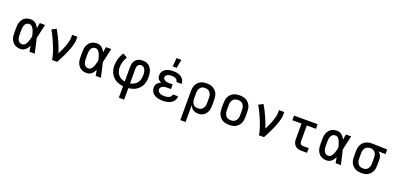

<svg xmlns="http://www.w3.org/2000/svg" viewBox="12 -1906 6726 3271"><g transform="rotate(20 3375.0 -270.0)"><path d="M267 8Q239 8 212 2Q185 -4 161.5 -18.5Q138 -33 121 -55Q104 -77 93.5 -102.5Q83 -128 79.5 -155.5Q76 -183 76 -210V-310Q76 -337 79.5 -364.5Q83 -392 93.5 -417.5Q104 -443 121 -465Q138 -487 161.5 -501.5Q185 -516 212 -522Q239 -528 267 -528Q290 -528 313 -520Q336 -512 354 -496.5Q372 -481 385.5 -461.5Q399 -442 410 -421Q414 -446 418 -470.5Q422 -495 427 -520H522Q507 -456 493.5 -391.5Q480 -327 464 -263Q480 -198 494.5 -132Q509 -66 524 0H429Q424 -26 419.5 -52Q415 -78 411 -103Q400 -82 386.5 -61.5Q373 -41 355 -25Q337 -9 314 -0.5Q291 8 267 8ZM267 -76Q286 -76 303 -87.5Q320 -99 331 -115.5Q342 -132 349.5 -150Q357 -168 363 -187Q369 -206 373.5 -225Q378 -244 382 -263Q378 -282 373 -300.5Q368 -319 362 -337.5Q356 -356 348.5 -373.5Q341 -391 330 -406.5Q319 -422 302.5 -433Q286 -444 267 -444Q251 -444 236 -439Q221 -434 209.5 -423.5Q198 -413 190.5 -399.5Q183 -386 179 -371Q175 -356 173 -340.5Q171 -325 171 -310V-210Q171 -195 173 -179.5Q175 -164 179 -149Q183 -134 190.5 -120.5Q198 -107 209.5 -96.5Q221 -86 236 -81Q251 -76 267 -76Z M836 0Q836 -26 829.5 -51.5Q823 -77 816 -102.5Q809 -128 800.5 -152.5Q792 -177 782.5 -201.5Q773 -226 763 -250Q753 -274 742.5 -298Q732 -322 721 -346Q710 -370 698.5 -393Q687 -416 674.5 -439Q662 -462 648 -485L730 -528Q757 -483 781 -436Q805 -389 826.5 -340.5Q848 -292 867.5 -243Q887 -194 902 -144Q915 -170 927.5 -196Q940 -222 951.5 -248Q963 -274 973 -301Q983 -328 991.5 -355.5Q1000 -383 1006.5 -411Q1013 -439 1013 -468V-520H1108V-468Q1108 -436 1101.5 -405.5Q1095 -375 1086 -344.5Q1077 -314 1065.5 -284.5Q1054 -255 1042 -226Q1030 -197 1016.5 -168.5Q1003 -140 989 -112Q975 -84 960.5 -56Q946 -28 931 0Z M1467 8Q1439 8 1412 2Q1385 -4 1361.5 -18.5Q1338 -33 1321 -55Q1304 -77 1293.5 -102.5Q1283 -128 1279.5 -155.5Q1276 -183 1276 -210V-310Q1276 -337 1279.5 -364.5Q1283 -392 1293.5 -417.5Q1304 -443 1321 -465Q1338 -487 1361.5 -501.5Q1385 -516 1412 -522Q1439 -528 1467 -528Q1490 -528 1513 -520Q1536 -512 1554 -496.5Q1572 -481 1585.5 -461.5Q1599 -442 1610 -421Q1614 -446 1618 -470.5Q1622 -495 1627 -520H1722Q1707 -456 1693.5 -391.5Q1680 -327 1664 -263Q1680 -198 1694.5 -132Q1709 -66 1724 0H1629Q1624 -26 1619.5 -52Q1615 -78 1611 -103Q1600 -82 1586.5 -61.5Q1573 -41 1555 -25Q1537 -9 1514 -0.5Q1491 8 1467 8ZM1467 -76Q1486 -76 1503 -87.5Q1520 -99 1531 -115.5Q1542 -132 1549.5 -150Q1557 -168 1563 -187Q1569 -206 1573.5 -225Q1578 -244 1582 -263Q1578 -282 1573 -300.5Q1568 -319 1562 -337.5Q1556 -356 1548.5 -373.5Q1541 -391 1530 -406.5Q1519 -422 1502.5 -433Q1486 -444 1467 -444Q1451 -444 1436 -439Q1421 -434 1409.5 -423.5Q1398 -413 1390.5 -399.5Q1383 -386 1379 -371Q1375 -356 1373 -340.5Q1371 -325 1371 -310V-210Q1371 -195 1373 -179.5Q1375 -164 1379 -149Q1383 -134 1390.5 -120.5Q1398 -107 1409.5 -96.5Q1421 -86 1436 -81Q1451 -76 1467 -76Z M2127 215V6Q2092 2 2057.5 -7.5Q2023 -17 1992.5 -35.5Q1962 -54 1937.5 -80.5Q1913 -107 1897 -139Q1881 -171 1874 -206Q1867 -241 1867 -276Q1867 -341 1887 -403.5Q1907 -466 1941 -520L2022 -475Q1995 -431 1979 -380.5Q1963 -330 1963 -278Q1963 -243 1973 -208Q1983 -173 2005 -145.5Q2027 -118 2059.5 -101Q2092 -84 2127 -79V-343Q2127 -366 2131 -389Q2135 -412 2144.5 -433.5Q2154 -455 2170 -472Q2186 -489 2206.5 -500Q2227 -511 2250 -515.5Q2273 -520 2296 -520Q2324 -520 2351.5 -513Q2379 -506 2402 -489.5Q2425 -473 2441 -449.5Q2457 -426 2466.5 -399.5Q2476 -373 2479.5 -345Q2483 -317 2483 -289Q2483 -253 2477.5 -216.5Q2472 -180 2457 -146.5Q2442 -113 2417 -85Q2392 -57 2361 -37.5Q2330 -18 2294.5 -8Q2259 2 2223 6V215ZM2223 -79Q2259 -85 2292.5 -103Q2326 -121 2348 -150.5Q2370 -180 2378.5 -216.5Q2387 -253 2387 -290Q2387 -306 2385.5 -322Q2384 -338 2380.5 -353.5Q2377 -369 2370.5 -384Q2364 -399 2353 -411Q2342 -423 2327 -429.5Q2312 -436 2296 -436Q2279 -436 2263.5 -428.5Q2248 -421 2238.5 -407Q2229 -393 2226 -376.5Q2223 -360 2223 -343Z M2848 8Q2822 8 2796.5 5.5Q2771 3 2746.5 -4.5Q2722 -12 2699 -25Q2676 -38 2659.5 -57.5Q2643 -77 2634.5 -101.5Q2626 -126 2626 -152Q2626 -172 2631.5 -192Q2637 -212 2650.5 -227.5Q2664 -243 2681 -253.5Q2698 -264 2717 -272Q2701 -278 2686.5 -288.5Q2672 -299 2661.5 -312.5Q2651 -326 2646.5 -343.5Q2642 -361 2642 -378Q2642 -402 2649.5 -425Q2657 -448 2672.5 -466Q2688 -484 2709 -496.5Q2730 -509 2753 -516Q2776 -523 2799.5 -525.5Q2823 -528 2847 -528Q2871 -528 2895 -525.5Q2919 -523 2942 -515Q2965 -507 2985.5 -494.5Q3006 -482 3021 -463Q3036 -444 3044 -421Q3052 -398 3052 -374V-372H2957V-373Q2957 -391 2945.5 -406.5Q2934 -422 2918 -430Q2902 -438 2884 -441Q2866 -444 2847 -444Q2835 -444 2823 -443Q2811 -442 2799.5 -439.5Q2788 -437 2777 -432Q2766 -427 2757 -419Q2748 -411 2742.5 -400Q2737 -389 2737 -377Q2737 -365 2742.5 -354Q2748 -343 2757.5 -335.5Q2767 -328 2778.5 -323.5Q2790 -319 2802 -316.5Q2814 -314 2826 -313Q2838 -312 2850 -312H2912V-228H2850Q2836 -228 2822 -227Q2808 -226 2794.5 -223.5Q2781 -221 2768 -215.5Q2755 -210 2744 -201.5Q2733 -193 2727 -180Q2721 -167 2721 -153Q2721 -140 2727 -127Q2733 -114 2743.5 -105Q2754 -96 2766.5 -90Q2779 -84 2792.5 -81Q2806 -78 2820 -77Q2834 -76 2848 -76Q2861 -76 2874.5 -77Q2888 -78 2901.5 -81.5Q2915 -85 2927.5 -90.5Q2940 -96 2950 -105Q2960 -114 2966 -127Q2972 -140 2973 -153H3068Q3068 -127 3059 -102.5Q3050 -78 3033.5 -59Q3017 -40 2995 -26.5Q2973 -13 2948.5 -5.5Q2924 2 2898.5 5Q2873 8 2848 8ZM2807 -600 2820 -755H2908L2879 -600Z M3242 215V-310Q3242 -339 3246.5 -367.5Q3251 -396 3263 -422Q3275 -448 3295 -469Q3315 -490 3340 -504Q3365 -518 3393.5 -523Q3422 -528 3451 -528Q3480 -528 3509 -523Q3538 -518 3563.5 -504.5Q3589 -491 3610 -470Q3631 -449 3643.5 -423Q3656 -397 3661 -368Q3666 -339 3666 -310V-210Q3666 -183 3663 -156.5Q3660 -130 3651 -105.5Q3642 -81 3626.5 -58.5Q3611 -36 3589 -20.5Q3567 -5 3541 1.5Q3515 8 3489 8Q3464 8 3440.5 2.5Q3417 -3 3397 -16.5Q3377 -30 3362 -49.5Q3347 -69 3337 -91V215ZM3451 -76Q3468 -76 3485 -79.5Q3502 -83 3516.5 -92Q3531 -101 3541.5 -114.5Q3552 -128 3559 -143.5Q3566 -159 3568.5 -176Q3571 -193 3571 -210V-310Q3571 -327 3568.5 -344Q3566 -361 3559.5 -376.5Q3553 -392 3542 -405.5Q3531 -419 3516.5 -428Q3502 -437 3485 -440.5Q3468 -444 3451 -444Q3434 -444 3417.5 -440.5Q3401 -437 3387.5 -427.5Q3374 -418 3364 -404.5Q3354 -391 3348 -375.5Q3342 -360 3339.5 -343.5Q3337 -327 3337 -310V-210Q3337 -193 3339.5 -176.5Q3342 -160 3348 -144.5Q3354 -129 3364 -115.5Q3374 -102 3387.5 -92.5Q3401 -83 3417.5 -79.5Q3434 -76 3451 -76Z M4050 8Q4021 8 3992 3Q3963 -2 3937 -15.5Q3911 -29 3890.5 -50Q3870 -71 3857 -97Q3844 -123 3839 -152Q3834 -181 3834 -210V-310Q3834 -339 3839 -368Q3844 -397 3857 -423Q3870 -449 3890.5 -470Q3911 -491 3937 -504.5Q3963 -518 3992 -523Q4021 -528 4050 -528Q4079 -528 4108 -523Q4137 -518 4163 -504.5Q4189 -491 4209.5 -470Q4230 -449 4243 -423Q4256 -397 4261 -368Q4266 -339 4266 -310V-210Q4266 -181 4261 -152Q4256 -123 4243 -97Q4230 -71 4209.5 -50Q4189 -29 4163 -15.5Q4137 -2 4108 3Q4079 8 4050 8ZM4050 -76Q4067 -76 4084 -79.5Q4101 -83 4115.5 -92Q4130 -101 4141 -114Q4152 -127 4159 -143Q4166 -159 4168.5 -176Q4171 -193 4171 -210V-310Q4171 -327 4168.5 -344Q4166 -361 4159 -377Q4152 -393 4141 -406Q4130 -419 4115.5 -428Q4101 -437 4084 -440.5Q4067 -444 4050 -444Q4033 -444 4016 -440.5Q3999 -437 3984.5 -428Q3970 -419 3959 -406Q3948 -393 3941 -377Q3934 -361 3931.5 -344Q3929 -327 3929 -310V-210Q3929 -193 3931.5 -176Q3934 -159 3941 -143Q3948 -127 3959 -114Q3970 -101 3984.5 -92Q3999 -83 4016 -79.5Q4033 -76 4050 -76Z M4586 0Q4586 -26 4579.5 -51.5Q4573 -77 4566 -102.5Q4559 -128 4550.5 -152.5Q4542 -177 4532.5 -201.5Q4523 -226 4513 -250Q4503 -274 4492.5 -298Q4482 -322 4471 -346Q4460 -370 4448.5 -393Q4437 -416 4424.5 -439Q4412 -462 4398 -485L4480 -528Q4507 -483 4531 -436Q4555 -389 4576.5 -340.5Q4598 -292 4617.5 -243Q4637 -194 4652 -144Q4665 -170 4677.5 -196Q4690 -222 4701.5 -248Q4713 -274 4723 -301Q4733 -328 4741.5 -355.5Q4750 -383 4756.5 -411Q4763 -439 4763 -468V-520H4858V-468Q4858 -436 4851.5 -405.5Q4845 -375 4836 -344.5Q4827 -314 4815.5 -284.5Q4804 -255 4792 -226Q4780 -197 4766.5 -168.5Q4753 -140 4739 -112Q4725 -84 4710.5 -56Q4696 -28 4681 0Z M5357 0Q5336 0 5315.5 -3.5Q5295 -7 5276 -16Q5257 -25 5242.5 -40Q5228 -55 5218.5 -74Q5209 -93 5205.5 -113.5Q5202 -134 5202 -155V-436H5036V-520H5464V-436H5298V-155Q5298 -142 5300.5 -128.5Q5303 -115 5311 -104.5Q5319 -94 5331.5 -89Q5344 -84 5357 -84H5461V0Z M5817 8Q5789 8 5762 2Q5735 -4 5711.5 -18.5Q5688 -33 5671 -55Q5654 -77 5643.5 -102.5Q5633 -128 5629.5 -155.5Q5626 -183 5626 -210V-310Q5626 -337 5629.5 -364.5Q5633 -392 5643.5 -417.5Q5654 -443 5671 -465Q5688 -487 5711.5 -501.5Q5735 -516 5762 -522Q5789 -528 5817 -528Q5840 -528 5863 -520Q5886 -512 5904 -496.5Q5922 -481 5935.5 -461.5Q5949 -442 5960 -421Q5964 -446 5968 -470.5Q5972 -495 5977 -520H6072Q6057 -456 6043.5 -391.5Q6030 -327 6014 -263Q6030 -198 6044.5 -132Q6059 -66 6074 0H5979Q5974 -26 5969.5 -52Q5965 -78 5961 -103Q5950 -82 5936.5 -61.5Q5923 -41 5905 -25Q5887 -9 5864 -0.5Q5841 8 5817 8ZM5817 -76Q5836 -76 5853 -87.5Q5870 -99 5881 -115.5Q5892 -132 5899.5 -150Q5907 -168 5913 -187Q5919 -206 5923.5 -225Q5928 -244 5932 -263Q5928 -282 5923 -300.5Q5918 -319 5912 -337.5Q5906 -356 5898.5 -373.5Q5891 -391 5880 -406.5Q5869 -422 5852.5 -433Q5836 -444 5817 -444Q5801 -444 5786 -439Q5771 -434 5759.5 -423.5Q5748 -413 5740.5 -399.5Q5733 -386 5729 -371Q5725 -356 5723 -340.5Q5721 -325 5721 -310V-210Q5721 -195 5723 -179.5Q5725 -164 5729 -149Q5733 -134 5740.5 -120.5Q5748 -107 5759.5 -96.5Q5771 -86 5786 -81Q5801 -76 5817 -76Z M6449 8Q6420 8 6391 3Q6362 -2 6336.5 -15.5Q6311 -29 6290 -50Q6269 -71 6256.5 -97Q6244 -123 6239 -152Q6234 -181 6234 -210V-310Q6234 -338 6238.5 -365.5Q6243 -393 6254.5 -418.5Q6266 -444 6285 -465Q6304 -486 6328.5 -500Q6353 -514 6380 -521Q6407 -528 6435 -528H6450L6725 -520V-436L6597 -440Q6612 -429 6624 -414.5Q6636 -400 6644 -383Q6652 -366 6655 -347.5Q6658 -329 6658 -310V-210Q6658 -181 6653.5 -152.5Q6649 -124 6637 -98Q6625 -72 6605 -51Q6585 -30 6560 -16Q6535 -2 6506.5 3Q6478 8 6449 8ZM6449 -76Q6466 -76 6482.5 -79.5Q6499 -83 6512.5 -92.5Q6526 -102 6536 -115.5Q6546 -129 6552 -144.5Q6558 -160 6560.5 -176.5Q6563 -193 6563 -210V-310Q6563 -334 6558 -357.5Q6553 -381 6539.5 -400.5Q6526 -420 6504.5 -431Q6483 -442 6459 -444H6442Q6426 -444 6410 -439Q6394 -434 6380 -425Q6366 -416 6356 -403Q6346 -390 6340 -374.5Q6334 -359 6331.5 -342.5Q6329 -326 6329 -310V-210Q6329 -193 6331.5 -176Q6334 -159 6340.5 -143.5Q6347 -128 6358 -114.5Q6369 -101 6383.5 -92Q6398 -83 6415 -79.5Q6432 -76 6449 -76Z"/></g></svg>

Font: Iosevka Etoile Medium
Style: Regular
Weight: 500
Designer: Belleve Invis
Foundry: Belleve Invis
Version: Version 22.1.2; ttfautohint (v1.8.4)